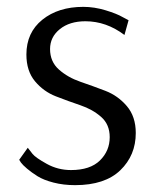

<svg xmlns="http://www.w3.org/2000/svg" viewBox="-20 -530 448 560"><path d="M199 10Q165 10 136 2.5Q107 -5 89.5 -16Q72 -27 59 -38Q46 -49 41 -56L36 -64L61 -99Q66 -92 75 -81Q84 -70 116.5 -52Q149 -34 187 -34Q243 -34 271.5 -62Q300 -90 300 -130Q300 -167 275 -189Q250 -211 214.5 -223Q179 -235 143 -249Q107 -263 82 -293Q57 -323 57 -371Q57 -435 103.5 -472.5Q150 -510 223 -510Q255 -510 288 -500Q321 -490 338 -480L355 -471L343 -428Q290 -468 229 -468Q183 -468 154.5 -445Q126 -422 126 -387Q126 -350 152 -327Q178 -304 214.5 -291.5Q251 -279 287.5 -265Q324 -251 350 -220.5Q376 -190 376 -142Q376 -77 331 -33.5Q286 10 199 10Z"/></svg>

Font: Arsenal
Style: Regular
Weight: 400
Designer: Andrij Shevchenko
Foundry: Stairsfor
Version: Version 2.001;PS 002.001;hotconv 1.0.88;makeotf.lib2.5.64775